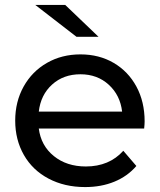

<svg xmlns="http://www.w3.org/2000/svg" viewBox="-20 -757 652 783"><path d="M42 -265.1Q42 -342.3 76.4 -404.1Q110.8 -465.8 171.4 -500.5Q231.9 -535.2 308.1 -535.2Q384.3 -535.2 443.6 -500.5Q502.9 -465.8 536.4 -403.8Q569.8 -341.8 569.8 -262.2Q569.8 -251 567.9 -232.9H138.2Q147 -163.1 199.5 -120.6Q252 -78.1 330.1 -78.1Q425.3 -78.1 482.9 -142.1L536.1 -80.1Q500 -38.1 446.5 -16.1Q393.1 5.9 327.1 5.9Q243.2 5.9 178 -28.6Q112.8 -63 77.4 -125Q42 -187 42 -265.1ZM124 -736.8H246.1L381.8 -606.9H292ZM138.2 -301.8H478Q470.2 -368.7 423.6 -411.4Q377 -454.1 308.1 -454.1Q238.8 -454.1 192.4 -412.1Q146 -370.1 138.2 -301.8Z"/></svg>

Font: Montserrat Medium
Style: Regular
Weight: 500
Designer: Julieta Ulanovsky
Foundry: Julieta Ulanovsky
Version: Version 7.200